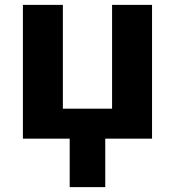

<svg xmlns="http://www.w3.org/2000/svg" viewBox="-20 -569 718 788"><path d="M266 0H74V-549H238V-123H440V-549H604V0H412V199H266Z"/></svg>

Font: Noto Sans UI Extra
Style: Regular
Weight: 800
Designer: Monotype Design Team
Foundry: Monotype Imaging Inc.
Version: Version 1.901